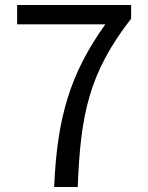

<svg xmlns="http://www.w3.org/2000/svg" viewBox="-20 -753 595 773"><path d="M198 0H293C304 -287 336 -457 508 -678V-733H49V-655H404C261 -455 210 -278 198 0Z"/></svg>

Font: Noto Sans CJK KR Regular
Style: Regular
Weight: 400
Designer: Ryoko NISHIZUKA (kana & ideographs); Paul D. Hunt (Latin, Greek & Cyrillic); Wenlong ZHANG (bopomofo); Sandoll Communica
Foundry: Adobe Systems Incorporated
Version: Version 1.004;PS 1.004;hotconv 1.0.82;makeotf.lib2.5.63406